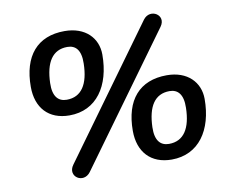

<svg xmlns="http://www.w3.org/2000/svg" viewBox="-77 -786 1097 906"><g transform="rotate(-10 471.0 -332.5)"><path d="M286 -1 734 -618C772 -670 699 -714 663 -665L216 -49C178 3 249 49 286 -1ZM239 -281C369 -281 441 -387 441 -537C441 -616 384 -677 284 -677C153 -677 82 -593 82 -445C82 -345 139 -281 239 -281ZM239 -356C199 -356 173 -382 175 -447C178 -546 213 -601 284 -601C323 -601 349 -576 347 -510C345 -412 310 -356 239 -356ZM678 8C808 8 880 -98 880 -247C880 -327 822 -388 723 -388C592 -388 520 -305 520 -157C520 -56 578 8 678 8ZM678 -67C638 -67 612 -93 614 -158C617 -257 652 -312 723 -312C762 -312 788 -286 786 -221C784 -123 749 -67 678 -67Z"/></g></svg>

Font: SN Pro Semibold
Style: Italic
Weight: 600
Italic angle: -9°
Designer: Tobias Whetton
Foundry: Supernotes
Version: Version 1.001;Glyphs 3.2 (3249)